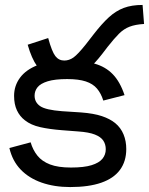

<svg xmlns="http://www.w3.org/2000/svg" viewBox="-20 -745 603 777"><path d="M234 -425Q205 -425 178.5 -436Q152 -447 130 -477.5Q108 -508 92 -564L175 -591Q190 -536 204 -518Q218 -500 240 -500Q260 -500 277.5 -512.5Q295 -525 327 -565L358 -605Q392 -649 420.5 -675Q449 -701 481 -713Q513 -725 557 -725L563 -648Q528 -646 504.5 -637Q481 -628 461.5 -608.5Q442 -589 416 -556L393 -526Q365 -490 340 -468Q315 -446 289.5 -435.5Q264 -425 234 -425ZM264 12Q200 12 148.5 -6Q97 -24 63.5 -59Q30 -94 18 -146L104 -169Q113 -138 131.5 -115Q150 -92 182.5 -79.5Q215 -67 267 -67Q320 -67 350.5 -76.5Q381 -86 394.5 -102.5Q408 -119 408 -141Q408 -161 398 -176Q388 -191 364 -200.5Q340 -210 297 -213L232 -218Q180 -222 142.5 -230.5Q105 -239 81 -258Q60 -274 48.5 -298.5Q37 -323 37 -357Q37 -398 61 -430.5Q85 -463 132.5 -481.5Q180 -500 252 -500Q318 -500 362.5 -487.5Q407 -475 436.5 -444.5Q466 -414 484 -360L398 -338Q389 -367 372.5 -386.5Q356 -406 327 -415.5Q298 -425 252 -425Q202 -425 173 -416Q144 -407 132 -392Q120 -377 120 -358Q120 -331 142.5 -315.5Q165 -300 231 -295L308 -290Q360 -286 392.5 -275Q425 -264 446 -247Q469 -228 480 -201Q491 -174 491 -142Q491 -92 465.5 -57.5Q440 -23 389.5 -5.5Q339 12 264 12Z"/></svg>

Font: ltelugu25
Style: Book
Weight: 400
Designer: Jelle Bosma - Monotype Design Team
Foundry: Monotype Imaging Inc.
Version: Version 2.003